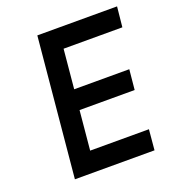

<svg xmlns="http://www.w3.org/2000/svg" viewBox="-120 -739 762 835"><g transform="rotate(-20 261.0 -322.0)"><path d="M85 0 145.5 -644H514.5L505 -550.5H233L216 -369H471L462 -276H207L190 -94.5H462L453.5 0Z"/></g></svg>

Font: Karla SemiBold
Style: Italic
Weight: 600
Italic angle: -8°
Designer: Jonathan Pinhorn
Version: Version 2.004;gftools[0.9.33]